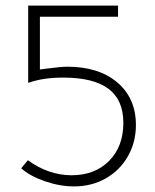

<svg xmlns="http://www.w3.org/2000/svg" viewBox="-20 -661 557 688"><path d="M56 -58 80 -87Q113 -62 153.5 -47.5Q194 -33 236 -33Q320 -33 371 -84.5Q422 -136 422 -221Q422 -303 368.5 -343Q315 -383 206 -383Q134 -383 81 -364V-641H403V-601H123V-412L146 -415Q199 -422 221 -422Q334 -422 400.5 -365.5Q467 -309 467 -213Q467 -151 438 -100.5Q409 -50 358.5 -21.5Q308 7 245 7Q195 7 141 -11.5Q87 -30 56 -58Z"/></svg>

Font: Bellota Text Light
Style: Regular
Weight: 300
Designer: Kemie Guaida
Foundry: Kemie Guaida
Version: Version 4.001